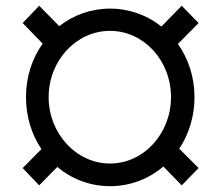

<svg xmlns="http://www.w3.org/2000/svg" viewBox="-20 -632 763 662"><path d="M359.4 9.9C429 9.9 493.3 -15.3 543.3 -57.9L606.5 7.1L664.8 -52.6L598 -119.3C631 -169 650.6 -230.1 650.6 -296.9C650.6 -366.8 629.3 -429.7 593.4 -480.5L664.8 -552.6L606.5 -612.2L536.6 -540.5C487.6 -579.5 426.1 -602.3 359.4 -602.3C293.7 -602.3 233 -579.9 184.3 -541.9L115.1 -612.2L58.2 -552.6L127.1 -481.5C90.9 -431.1 69.6 -367.2 69.6 -296.9C69.6 -229.4 89.1 -168 122.9 -117.9L58.2 -52.6L115.1 7.1L177.6 -56.5C227.3 -14.6 290.5 9.9 359.4 9.9ZM147.7 -296.9C147.7 -423.3 242.9 -525.6 359.4 -525.6C475.9 -525.6 569.6 -423.3 569.6 -296.9C569.6 -171.9 475.9 -68.2 359.4 -68.2C242.9 -68.2 147.7 -171.9 147.7 -296.9Z"/></svg>

Font: Margiela Sans
Style: Regular
Weight: 400
Designer: Stefan Endress, Andreas Faust
Version: Version 1.100;FEAKit 1.0